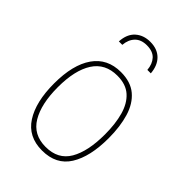

<svg xmlns="http://www.w3.org/2000/svg" viewBox="-222 -839 943 943"><g transform="rotate(45 250.0 -367.0)"><path d="M251 10Q155 10 107.5 -63.5Q60 -137 60 -265Q60 -395 109.5 -466Q159 -537 253 -537Q321 -537 362 -502.5Q403 -468 421.5 -406.5Q440 -345 440 -264Q440 -136 394.5 -63Q349 10 251 10ZM251 -15Q337 -15 375.5 -81Q414 -147 414 -265Q414 -338 398.5 -393.5Q383 -449 348 -480.5Q313 -512 253 -512Q169 -512 127.5 -447.5Q86 -383 86 -265Q86 -149 126 -82Q166 -15 251 -15ZM250 -744Q299 -744 328 -715.5Q357 -687 361 -636H337Q334 -674 313 -697Q292 -720 250 -720Q210 -720 188 -697Q166 -674 163 -636H139Q142 -689 172.5 -716.5Q203 -744 250 -744Z"/></g></svg>

Font: Noto Sans Mono ExtraCondensed Thin
Style: Regular
Weight: 100
Width: 2
Designer: Monotype Design Team
Foundry: Monotype Imaging Inc.
Version: Version 2.014; ttfautohint (v1.8.4.7-5d5b)